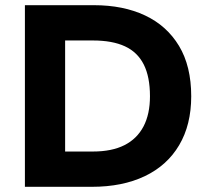

<svg xmlns="http://www.w3.org/2000/svg" viewBox="-20 -720 803 740"><path d="M76 0V-700H342Q455 -700 539 -660.5Q623 -621 670 -543Q717 -465 717 -349Q717 -239 670.5 -160.5Q624 -82 538 -41Q452 0 334 0ZM231 -136H338Q411 -136 459.5 -160.5Q508 -185 533 -232.5Q558 -280 558 -349Q558 -424 534 -471.5Q510 -519 461.5 -541.5Q413 -564 338 -564H231Z"/></svg>

Font: REM SemiBold
Style: Regular
Weight: 600
Designer: Octavio Pardo
Foundry: Ashler Design
Version: Version 1.005;gftools[0.9.28]